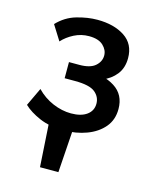

<svg xmlns="http://www.w3.org/2000/svg" viewBox="-96 -497 594 736"><g transform="rotate(15 201.5 -129.5)"><path d="M133 172 121 -19H219L206 172ZM184 12Q128 12 87.5 -5.5Q47 -23 23 -46L57 -118Q85 -89 121.5 -73.5Q158 -58 194 -58Q234 -58 256.5 -74.5Q279 -91 279 -119Q279 -146 257 -164Q235 -182 177 -182H136V-246H177Q220 -246 240 -263.5Q260 -281 260 -305Q260 -327 241.5 -344.5Q223 -362 185 -362Q154 -362 126.5 -348Q99 -334 80 -313L43 -372Q75 -406 118 -418.5Q161 -431 200 -431Q266 -431 308.5 -403Q351 -375 351 -319Q351 -280 330.5 -254Q310 -228 277 -215Q244 -202 206 -202V-234Q278 -234 322 -206Q366 -178 366 -121Q366 -78 341 -48.5Q316 -19 274.5 -3.5Q233 12 184 12Z"/></g></svg>

Font: Ysabeau Office SemiBold
Style: Regular
Weight: 600
Designer: Christian Thalmann (Catharsis Fonts)
Version: Version 2.001;gftools[0.9.30]; featfreeze: tnum,lnum,ss02